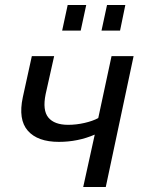

<svg xmlns="http://www.w3.org/2000/svg" viewBox="-20 -746 566 766"><path d="M312 0 358 -209Q291 -180 215 -180Q130 -180 91 -224.5Q52 -269 71 -358L107 -522H196L162 -370Q149 -306 173 -277Q197 -248 252 -248Q284 -248 317 -255.5Q350 -263 372 -275L425 -522H513L402 0ZM228 -624 250 -726H324L302 -624ZM385 -624 407 -726H480L459 -624Z"/></svg>

Font: Raleway Medium
Style: Italic
Weight: 500
Italic angle: -12°
Designer: Matt McInerney, Pablo Impallari, Rodrigo Fuenzalida
Foundry: Matt McInerney, Pablo Impallari, Rodrigo Fuenzalida
Version: Version 4.026